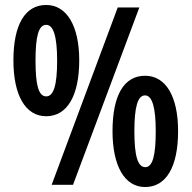

<svg xmlns="http://www.w3.org/2000/svg" viewBox="-20 -744 771 773"><path d="M166 -724C81 -724 34 -645 34 -501C34 -361 82 -276 166 -276C250 -276 299 -358 299 -501C299 -641 248 -724 166 -724ZM541 -714H454L188 0H274ZM166 -644C195 -644 210 -598 210 -500C210 -401 196 -356 166 -356C135 -356 123 -402 123 -500C123 -597 135 -644 166 -644ZM564 -439C480 -439 433 -362 433 -216C433 -77 481 9 564 9C649 9 697 -72 697 -216C697 -357 647 -439 564 -439ZM564 -360C594 -360 607 -307 607 -216C607 -123 596 -71 565 -71C534 -71 521 -118 521 -216C521 -312 534 -360 564 -360Z"/></svg>

Font: Noto Sans Lao Looped ExtraCondensed SemiBold
Style: Regular
Weight: 600
Width: 2
Designer: Mark Frömberg, Ben Mitchell
Foundry: The Fontpad Ltd
Version: Version 1.002